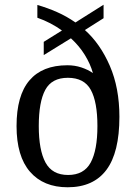

<svg xmlns="http://www.w3.org/2000/svg" viewBox="-20 -782 576 812"><path d="M266 10Q164 10 107 -55.5Q50 -121 50 -249Q50 -378 104.5 -442Q159 -506 265 -506Q296 -506 323.5 -497Q351 -488 373 -473Q362 -512 338.5 -550Q315 -588 280 -620L165 -549V-605L242 -653Q195 -687 138 -707V-761Q180 -749 221 -731Q262 -713 299 -687L418 -762V-705L339 -655Q404 -597 444.5 -503.5Q485 -410 485 -288Q485 -137 430 -63.5Q375 10 266 10ZM268 -42Q335 -42 363.5 -94.5Q392 -147 392 -249Q392 -351 364 -402Q336 -453 267 -453Q199 -453 171.5 -402Q144 -351 144 -249Q144 -147 172.5 -94.5Q201 -42 268 -42Z"/></svg>

Font: Noto Serif SemiCondensed
Style: Regular
Weight: 400
Width: 4
Designer: Monotype Design Team
Foundry: Monotype Imaging Inc.
Version: Version 2.013